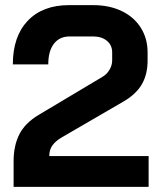

<svg xmlns="http://www.w3.org/2000/svg" viewBox="-20 -728 623 748"><path d="M33 -100Q33 -160 55 -204Q77 -248 130 -280L378 -428Q396 -438 406.5 -456Q417 -474 417 -492V-524Q417 -552 396.5 -569Q376 -586 343 -586H251Q212 -586 190 -557.5Q168 -529 168 -477H30Q30 -586 88 -647Q146 -708 249 -708H343Q406 -708 454 -685Q502 -662 528.5 -620Q555 -578 555 -524V-492Q555 -438 532.5 -399.5Q510 -361 462 -333L221 -193Q197 -179 184.5 -162Q172 -145 172 -120H559V0H33Z"/></svg>

Font: Stavian Bold
Style: Bold
Weight: 700
Version: Version 1.000; ttfautohint (v1.6)